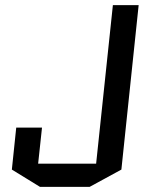

<svg xmlns="http://www.w3.org/2000/svg" viewBox="-20 -720 575 745"><path d="M353 -85 418 -700H518L451 -62L328 5H135L26 -62L43 -225H143L128 -85Z"/></svg>

Font: Quantico
Style: Italic
Weight: 400
Italic angle: -12°
Designer: Matt Desmond
Foundry: MADtype
Version: Version 2.002